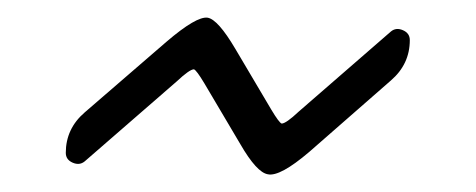

<svg xmlns="http://www.w3.org/2000/svg" viewBox="-20 -401 540 218"><path d="M76.2 -217.8Q70.3 -212.9 62.5 -216.3Q54.7 -219.7 54.7 -227.5Q54.7 -254.9 76.2 -273.4L168.9 -353.5Q203.1 -382.8 215.8 -380.9Q227.5 -378.9 247.1 -345.7L288.1 -276.4Q296.9 -261.7 299.8 -260.7Q304.7 -260.7 319.3 -274.4L423.8 -365.2Q429.7 -370.1 437.5 -366.7Q445.3 -363.3 445.3 -355.5Q445.3 -328.1 423.8 -309.6L331.1 -228.5Q297.9 -200.2 284.2 -203.1Q271.5 -205.1 252.9 -237.3L211.9 -306.6Q203.1 -321.3 200.2 -322.3Q195.3 -322.3 180.7 -308.6Z"/></svg>

Font: Rounded-L Mgen+ 1mn light
Style: Regular
Weight: 200
Designer: [Source Han Sans]
Ryoko NISHIZUKA  (kana & ideographs); Paul D. Hunt (Latin, Greek & Cyrillic); Wenlong ZHANG  (bopomofo
Version: Version 1.059.20150602